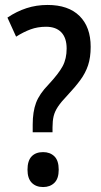

<svg xmlns="http://www.w3.org/2000/svg" viewBox="-20 -744 407 775"><path d="M112 -241Q112 -293 125.5 -329Q139 -365 176 -403Q217 -447 233 -477Q249 -507 249 -548Q249 -591 227.5 -613.5Q206 -636 166 -636Q132 -636 103.5 -625.5Q75 -615 45 -596L10 -673Q47 -698 87 -711Q127 -724 172 -724Q256 -724 301 -679.5Q346 -635 346 -555Q346 -512 335.5 -480.5Q325 -449 304 -420.5Q283 -392 252 -359Q227 -333 214 -313.5Q201 -294 196.5 -275Q192 -256 192 -230V-210H112ZM91 -59Q91 -95 107.5 -112.5Q124 -130 154 -130Q182 -130 199.5 -113Q217 -96 217 -59Q217 -23 199.5 -6Q182 11 154 11Q125 11 108 -6.5Q91 -24 91 -59Z"/></svg>

Font: Noto Sans Lao Looped UI Cond Med
Style: Regular
Weight: 500
Width: 3
Designer: Mark Frömberg, Ben Mitchell
Foundry: The Fontpad Ltd
Version: Version 1.001; ttfautohint (v1.8.4.7-5d5b)